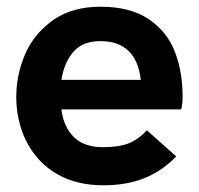

<svg xmlns="http://www.w3.org/2000/svg" viewBox="-20 -546 592 572"><path d="M288.5 6Q224 6 175.2 -15Q126.5 -36 94 -72.8Q61.5 -109.5 45 -157Q28.5 -204.5 28.5 -257Q28.5 -324.5 55.5 -386Q82.5 -447.5 141.5 -488.5Q198 -526 279 -526Q368.5 -526 423.2 -488.8Q478 -451.5 501 -391.8Q524 -332 524 -259Q524 -232.5 519.5 -220H163Q169 -169 199.5 -138.2Q230 -107.5 287.5 -107.5Q334 -107.5 363.2 -119Q392.5 -130.5 417.5 -158L505 -80Q463 -36.5 410 -15.2Q357 6 288.5 6ZM399.5 -308Q386 -423.5 279 -423.5Q226.5 -423.5 198.8 -391.8Q171 -360 163 -308Z"/></svg>

Font: Acari Sans
Style: Bold
Weight: 700
Designer: Alfredo Marco Pradil and Stefan Peev (font) & Cristiano Sobral (main changes)
Foundry: Alfredo Marco Pradil and Stefan Peev (font) & Cristiano Sobral (main changes)
Version: Version 1.063; ttfautohint (v1.8.3)